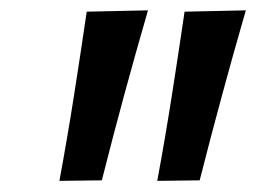

<svg xmlns="http://www.w3.org/2000/svg" viewBox="-20 -764 484 362"><path d="M92 -423Q107 -504 119.5 -583.8Q132 -663.5 143.5 -742L259 -744.5Q236 -665 214.2 -585Q192.5 -505 172 -424ZM276.5 -423Q291.5 -504 304 -583.8Q316.5 -663.5 328 -742L443.5 -744.5Q420.5 -665 398.8 -585Q377 -505 356.5 -424Z"/></svg>

Font: Heraclito Medium
Style: Italic
Weight: 500
Italic angle: -12°
Designer: Kostas Bartsokas (font) & Cristiano Sobral (main changes)
Foundry: Kostas Bartsokas (font) & Cristiano Sobral (main changes)
Version: Version 1.00;July 8, 2020;FontCreator 13.0.0.2655 64-bit